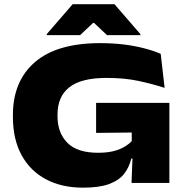

<svg xmlns="http://www.w3.org/2000/svg" viewBox="-20 -865 884 908"><path d="M372.5 22.5Q272 22.5 197.5 -17Q123 -56.5 82 -131.5Q41 -206.5 41 -313V-321Q41 -481 145 -571Q249 -661 453.5 -661Q512.5 -661 564 -654.8Q615.5 -648.5 659.5 -637.2Q703.5 -626 740 -610.5L758.5 -449.5Q699.5 -468.5 634 -482.5Q568.5 -496.5 484 -496.5Q363.5 -496.5 307.8 -452.2Q252 -408 252 -323.5V-315.5Q252 -236.5 298.8 -189.5Q345.5 -142.5 444 -142.5Q485.5 -142.5 515.8 -150Q546 -157.5 567.5 -170.2Q589 -183 603 -197.5V-280.5L625 -238.5L434.5 -236.5V-378.5H781V-115.5H601Q591 -73.5 566.5 -42.5Q542 -11.5 495.5 5.5Q449 22.5 372.5 22.5ZM608 -155H781V0H602ZM323.5 -845H521.5L644 -703.5V-699H486L425 -756.5H420L359 -699H201V-703.5Z"/></svg>

Font: Anek Latin Expanded ExtraBold
Style: Regular
Weight: 800
Width: 7
Designer: Yesha Goshar
Foundry: Ek Type
Version: Version 1.003